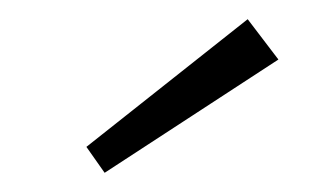

<svg xmlns="http://www.w3.org/2000/svg" viewBox="-20 -807 343 200"><path d="M89 -627 70 -654 238 -787 270 -745Z"/></svg>

Font: Bitter Thin Light
Style: Regular
Weight: 300
Version: Version 2.002